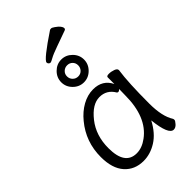

<svg xmlns="http://www.w3.org/2000/svg" viewBox="-272 -1006 1119 1119"><g transform="rotate(-45 287.5 -446.0)"><path d="M430 -846Q381 -828 332.5 -811Q284 -794 264 -782.5Q244 -771 238 -771Q232 -771 227 -776Q222 -781 222 -788Q222 -809 372 -909Q374 -910 381 -910Q388 -910 402 -900Q437 -876 437 -856Q437 -849 430 -846ZM361 -712Q389 -684 389 -646Q389 -608 361 -580Q333 -552 295 -552Q257 -552 229 -580Q201 -608 201 -646Q201 -684 229 -712Q257 -740 295 -740Q333 -740 361 -712ZM295.5 -600Q315 -600 328 -613.5Q341 -627 341 -646.5Q341 -666 328 -679Q315 -692 295.5 -692Q276 -692 262.5 -679Q249 -666 249 -646.5Q249 -627 262.5 -613.5Q276 -600 295.5 -600ZM470 13Q429 13 415 -118Q378 -48 325.5 -15Q273 18 217 18Q144 18 100 -31.5Q56 -81 56 -175Q56 -300 134 -394Q169 -437 213 -461.5Q257 -486 303 -486Q381 -486 413 -420V-475Q413 -485 432 -485Q451 -485 470 -478Q489 -471 489 -459V-457Q476 -368 476 -195Q476 -90 511 -35Q513 -31 513 -24.5Q513 -18 499.5 -2.5Q486 13 470 13ZM124 -180Q124 -42 220 -42Q264 -42 307 -74Q411 -150 411 -330Q411 -355 412 -380Q403 -371 397 -371Q391 -371 388 -375Q357 -428 297.5 -428Q238 -428 181 -356Q124 -284 124 -180Z"/></g></svg>

Font: QiushuiShotai
Style: Regular
Weight: 600
Designer: Fontworks Inc.
Foundry: Fontworks Inc.
Version: Version 1.250